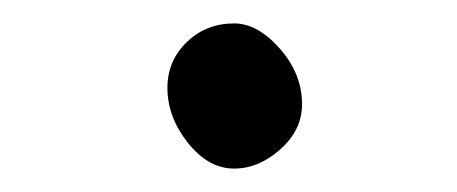

<svg xmlns="http://www.w3.org/2000/svg" viewBox="-20 -130 390 164"><path d="M238 -41Q238 -19 219.5 -2.5Q201 14 180 14Q158 14 140.5 -8Q123 -30 123 -55Q123 -78 139.5 -94Q156 -110 180 -110Q200 -110 219 -88.5Q238 -67 238 -41Z"/></svg>

Font: QiushuiShotai
Style: Regular
Weight: 600
Designer: Fontworks Inc.
Foundry: Fontworks Inc.
Version: Version 1.250